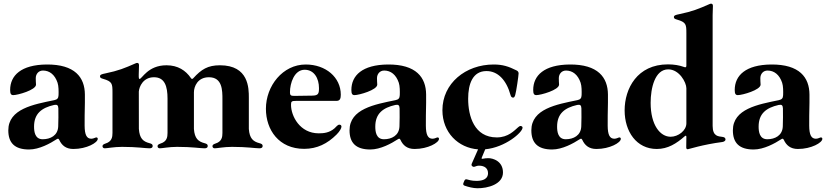

<svg xmlns="http://www.w3.org/2000/svg" viewBox="-20 -794 4466 1038"><path d="M137.1 14.2C192.5 14.2 251.8 -18.8 286.2 -41.2C289.1 -43 290.8 -44 293.3 -44C296.2 -44 298.7 -41.5 300.4 -37.6C313.2 -9.6 335.2 11.4 376.4 11.4C448.9 11.4 508.5 -22.7 508.5 -43.3C508.5 -47.6 506 -51.1 500.7 -51.1C495.7 -51.1 485.8 -44 473.7 -44C448.9 -44 437.9 -64.6 437.5 -114.3C437.1 -206 439.6 -210.2 438.9 -283.4C438.2 -375 385.7 -446.7 231.5 -445.3C94.5 -443.9 34.8 -386.4 34.8 -307.5C34.8 -286.6 39.8 -279.8 51.8 -279.8C76 -279.8 174.7 -307.5 174.7 -336.6C174.4 -344.8 172.9 -361.9 173.3 -371.4C173.3 -392.8 187.5 -412.6 212.4 -412.6C247.9 -412.6 276.6 -390.3 291.2 -346.6C297.2 -328.5 297.2 -300.1 296.5 -279.8C295.8 -262.8 289.8 -256 273.1 -252.5C160.9 -229.4 24.9 -205.3 24.9 -89.5C24.9 -22 58.9 14.2 137.1 14.2ZM164.1 -109.4C164.1 -180.4 205.6 -211.3 272.4 -226.6C289.1 -229.8 294.7 -225.1 295.5 -208.1C296.2 -175.8 295.8 -143.1 294.7 -110.8C293 -61.1 252.1 -41.2 210.9 -41.2C169 -41.2 164.1 -81.7 164.1 -109.4Z M546.9 7.8C559.7 7.8 595.9 0 639.9 0C722.7 0 764.2 7.8 788.4 7.8C795.5 7.8 805.4 6 805.4 -5C805.4 -12.8 800.8 -16.7 788.4 -19.9C753.6 -28.8 734.4 -45.5 730.8 -97.3L730.5 -299C732.6 -325.3 753.6 -376.4 812.5 -376.4C870.7 -376.4 885.7 -327.4 885.7 -260.7V-75.3C885.7 -52.9 882.5 -28.4 847.3 -17.8C835.6 -13.8 831.7 -9.6 831.7 -3.6C831.7 3.6 837 7.8 844.5 7.8C857.2 7.8 893.5 0 937.5 0C1020.2 0 1061.8 7.8 1085.9 7.8C1093 7.8 1103 6 1103 -5C1103 -12.8 1098.4 -16.7 1085.9 -19.9C1051.5 -28.8 1032.3 -45.5 1028.4 -96.6V-294.7C1028.4 -326 1048.3 -376.4 1109.4 -376.4C1182.5 -376.4 1182.5 -305.4 1182.5 -255.7V-75.3C1182.5 -52.9 1179.3 -28.4 1144.2 -17.8C1132.5 -13.8 1128.6 -9.6 1128.6 -3.6C1128.6 3.6 1133.9 7.8 1141.3 7.8C1154.1 7.8 1190.3 0 1234.4 0C1317.1 0 1358.7 7.8 1382.8 7.8C1389.9 7.8 1399.9 6 1399.9 -5C1399.9 -12.8 1395.2 -16.7 1382.8 -19.9C1348.4 -28.8 1329.2 -45.5 1325.3 -96.6V-265.6C1325.3 -316.8 1325.3 -441.1 1169 -441.1C1103.3 -441.1 1068.5 -419 1025.2 -371.4C1019.5 -365.4 1016.3 -365.8 1011.7 -372.5C983.7 -413 942.1 -441.1 880 -441.1C779.1 -441.1 747.9 -367.2 734.4 -367.2C731.2 -367.2 730.5 -371.4 730.1 -378.2V-391.3C730.1 -409.1 731.5 -433.2 731.5 -441.1C731.5 -449.9 728.3 -453.8 721.6 -453.8C718 -453.8 716.6 -453.1 711.6 -451C654.8 -426.1 621.4 -411.9 549 -397C531.2 -393.5 520.6 -390.6 520.6 -381.4C520.6 -373.6 525.9 -371.1 536.9 -367.9C586.6 -353.7 588.1 -341.6 588.1 -294.7V-75.3C588.1 -52.9 584.9 -28.4 549.7 -17.8C538 -13.8 534.1 -9.6 534.1 -3.6C534.1 3.6 539.4 7.8 546.9 7.8Z M1624.3 10.7C1693.9 10.7 1750 -17 1799.7 -66.8C1816.8 -83.8 1826 -100.9 1826 -109.4C1826 -115.1 1822.4 -120 1814.6 -120C1805.4 -120 1798.3 -109 1788.4 -100.1C1759.9 -75.3 1728 -73.2 1703.1 -73.2C1600.9 -73.2 1553.3 -166.9 1553.3 -227.3C1553.3 -245.7 1556.5 -248.6 1581 -248.6H1799C1818.2 -248.6 1822.4 -261.4 1822.4 -282C1822.4 -375.7 1741.5 -445.3 1632.8 -445.3C1508.5 -445.3 1417.6 -329.5 1417.6 -206C1417.6 -91.6 1487.9 10.7 1624.3 10.7ZM1547.6 -295.5C1547.6 -344.5 1571 -416.9 1627.1 -416.9C1678.3 -416.9 1704.5 -370.7 1704.5 -317.5C1704.5 -286.9 1700.3 -277.7 1668.3 -277C1633.5 -276.3 1602.6 -275.9 1571 -275.6C1550.1 -274.9 1547.6 -281.6 1547.6 -295.5Z M1981.9 14.2C2037.3 14.2 2096.6 -18.8 2131 -41.2C2133.9 -43 2135.7 -44 2138.1 -44C2141 -44 2143.5 -41.5 2145.2 -37.6C2158 -9.6 2180 11.4 2221.2 11.4C2293.7 11.4 2353.3 -22.7 2353.3 -43.3C2353.3 -47.6 2350.9 -51.1 2345.5 -51.1C2340.6 -51.1 2330.6 -44 2318.5 -44C2293.7 -44 2282.7 -64.6 2282.3 -114.3C2282 -206 2284.4 -210.2 2283.7 -283.4C2283 -375 2230.5 -446.7 2076.3 -445.3C1939.3 -443.9 1879.6 -386.4 1879.6 -307.5C1879.6 -286.6 1884.6 -279.8 1896.7 -279.8C1920.8 -279.8 2019.5 -307.5 2019.5 -336.6C2019.2 -344.8 2017.8 -361.9 2018.1 -371.4C2018.1 -392.8 2032.3 -412.6 2057.2 -412.6C2092.7 -412.6 2121.4 -390.3 2136 -346.6C2142 -328.5 2142 -300.1 2141.3 -279.8C2140.6 -262.8 2134.6 -256 2117.9 -252.5C2005.7 -229.4 1869.7 -205.3 1869.7 -89.5C1869.7 -22 1903.8 14.2 1981.9 14.2ZM2008.9 -109.4C2008.9 -180.4 2050.4 -211.3 2117.2 -226.6C2133.9 -229.8 2139.6 -225.1 2140.3 -208.1C2141 -175.8 2140.6 -143.1 2139.6 -110.8C2137.8 -61.1 2096.9 -41.2 2055.8 -41.2C2013.8 -41.2 2008.9 -81.7 2008.9 -109.4Z M2560 223.7C2617.2 224.4 2699.2 202.4 2699.2 138.5C2699.2 77.1 2645.2 61.1 2620.4 61.1C2609.7 61.1 2600.1 62.1 2591.6 63.9C2583.5 65.7 2582 63.9 2585.2 56.5L2603.3 13.1C2712 2.8 2805 -78.5 2805 -103.7C2805 -112.2 2795.8 -112.9 2793.7 -112.9C2790.1 -112.9 2785.9 -110.1 2780.9 -105.8C2761 -88.8 2728.3 -51.1 2665.8 -51.1C2543.7 -51.1 2511 -166.2 2511 -259.9C2511 -341.6 2535.9 -409.1 2609 -409.8C2670.8 -410.5 2717.7 -362.2 2740.4 -279.1C2742.5 -271.3 2746.8 -266.3 2753.9 -266.3C2757.5 -266.3 2761.7 -267.8 2765.3 -279.8C2771 -298.3 2783.7 -385.7 2783.7 -397.7C2783.7 -407.7 2775.2 -411.9 2772.4 -413.4C2729.8 -434.7 2697.8 -445.3 2648.8 -445.3C2496.8 -445.3 2371.8 -343 2371.8 -198.2C2371.8 -77.8 2457.4 5.7 2564.6 13.5L2530.5 90.6C2527.7 98 2528.8 102.3 2535.9 106.5C2537.6 107.2 2539.4 108 2541.5 108C2548.7 108 2555.8 101.6 2569.2 101.6C2602.6 101.6 2618.3 118.6 2618.3 142C2618.3 150.6 2618.3 183.9 2555.8 183.9C2548.7 183.9 2530.2 183.9 2505.3 176.1C2497.5 174 2494 175.8 2490.4 183.2L2485.4 195.3C2482.6 203.1 2484.4 206.7 2491.8 209.9C2513.5 217.3 2538 223.4 2560 223.7Z M2964.8 14.2C3020.2 14.2 3079.5 -18.8 3114 -41.2C3116.8 -43 3118.6 -44 3121.1 -44C3123.9 -44 3126.4 -41.5 3128.2 -37.6C3141 -9.6 3163 11.4 3204.2 11.4C3276.6 11.4 3336.3 -22.7 3336.3 -43.3C3336.3 -47.6 3333.8 -51.1 3328.5 -51.1C3323.5 -51.1 3313.6 -44 3301.5 -44C3276.6 -44 3265.6 -64.6 3265.3 -114.3C3264.9 -206 3267.4 -210.2 3266.7 -283.4C3266 -375 3213.4 -446.7 3059.3 -445.3C2922.2 -443.9 2862.6 -386.4 2862.6 -307.5C2862.6 -286.6 2867.5 -279.8 2879.6 -279.8C2903.8 -279.8 3002.5 -307.5 3002.5 -336.6C3002.1 -344.8 3000.7 -361.9 3001.1 -371.4C3001.1 -392.8 3015.3 -412.6 3040.1 -412.6C3075.6 -412.6 3104.4 -390.3 3119 -346.6C3125 -328.5 3125 -300.1 3124.3 -279.8C3123.6 -262.8 3117.5 -256 3100.9 -252.5C2988.6 -229.4 2852.6 -205.3 2852.6 -89.5C2852.6 -22 2886.7 14.2 2964.8 14.2ZM2991.8 -109.4C2991.8 -180.4 3033.4 -211.3 3100.1 -226.6C3116.8 -229.8 3122.5 -225.1 3123.2 -208.1C3123.9 -175.8 3123.6 -143.1 3122.5 -110.8C3120.7 -61.1 3079.9 -41.2 3038.7 -41.2C2996.8 -41.2 2991.8 -81.7 2991.8 -109.4Z M3591.3 -446C3424.4 -446 3356.9 -314.6 3356.9 -197.4C3356.9 -83.1 3420.8 11.4 3530.9 11.4C3590.6 11.4 3637.1 -17.8 3682.5 -57.9C3688.6 -62.1 3690.3 -61.1 3690.7 -53.6C3690.7 -35.9 3690.3 -16.3 3690 -2.1C3689.6 9.6 3691.4 12.8 3698.5 12.8C3703.1 12.8 3776.6 -12.1 3885.3 -26.3C3896.3 -27.7 3902.3 -34.8 3902.3 -39.1C3902.3 -49.7 3895.2 -52.6 3885.3 -54C3864.7 -57.2 3832.7 -55.4 3832.7 -113.6V-711.6C3832.7 -729.4 3834.2 -753.6 3834.2 -761.4C3834.2 -770.2 3831 -774.1 3824.2 -774.1C3820.7 -774.1 3819.2 -773.4 3814.3 -771.3C3757.5 -746.4 3724.1 -732.2 3651.6 -717.3C3633.9 -713.8 3623.2 -710.9 3623.2 -701.7C3623.2 -693.9 3628.6 -691.4 3639.6 -688.2C3689.3 -674 3690.7 -661.9 3690.7 -615.1V-438.9C3690.3 -430.8 3687.9 -429 3680 -431.1L3676.1 -432.5C3653.4 -440.7 3624.3 -446 3591.3 -446ZM3497.5 -237.9C3497.5 -317.5 3520.2 -419 3592.7 -419C3652.3 -419 3690.7 -348.7 3690.7 -316.8V-127.1C3690.7 -88.1 3646.7 -54.7 3605.5 -54.7C3549.4 -54.7 3497.5 -117.2 3497.5 -237.9Z M4054.3 14.2C4109.7 14.2 4169 -18.8 4203.5 -41.2C4206.3 -43 4208.1 -44 4210.6 -44C4213.4 -44 4215.9 -41.5 4217.7 -37.6C4230.5 -9.6 4252.5 11.4 4293.7 11.4C4366.1 11.4 4425.8 -22.7 4425.8 -43.3C4425.8 -47.6 4423.3 -51.1 4418 -51.1C4413 -51.1 4403.1 -44 4391 -44C4366.1 -44 4355.1 -64.6 4354.8 -114.3C4354.4 -206 4356.9 -210.2 4356.2 -283.4C4355.5 -375 4302.9 -446.7 4148.8 -445.3C4011.7 -443.9 3952.1 -386.4 3952.1 -307.5C3952.1 -286.6 3957 -279.8 3969.1 -279.8C3993.3 -279.8 4092 -307.5 4092 -336.6C4091.6 -344.8 4090.2 -361.9 4090.6 -371.4C4090.6 -392.8 4104.8 -412.6 4129.6 -412.6C4165.1 -412.6 4193.9 -390.3 4208.5 -346.6C4214.5 -328.5 4214.5 -300.1 4213.8 -279.8C4213.1 -262.8 4207 -256 4190.3 -252.5C4078.1 -229.4 3942.1 -205.3 3942.1 -89.5C3942.1 -22 3976.2 14.2 4054.3 14.2ZM4081.3 -109.4C4081.3 -180.4 4122.9 -211.3 4189.6 -226.6C4206.3 -229.8 4212 -225.1 4212.7 -208.1C4213.4 -175.8 4213.1 -143.1 4212 -110.8C4210.2 -61.1 4169.4 -41.2 4128.2 -41.2C4086.3 -41.2 4081.3 -81.7 4081.3 -109.4Z"/></svg>

Font: Margiela Serif
Style: Bold
Weight: 700
Designer: Andreas Faust, Stefan Endress
Version: Version 1.002;FEAKit 1.0